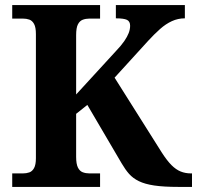

<svg xmlns="http://www.w3.org/2000/svg" viewBox="-20 -734 774 754"><path d="M28 0V-53H70Q83.7 -53 95.2 -57Q106.7 -61.1 113.8 -74Q121 -87 121 -113V-600Q121 -626.9 113.8 -639.9Q106.7 -652.9 95.2 -657Q83.7 -661 70 -661H28V-714H373V-661H331Q317.1 -661 305 -656.5Q293 -652 286 -638.4Q279 -624.9 279 -596V-363L434 -532Q456 -555 468 -572.5Q480 -590 485.5 -604.5Q491 -619 491 -633Q491 -650.1 478.5 -656.1Q466 -662 435 -662V-714H706V-662Q679 -662 655 -651Q631 -640 608.5 -620Q586 -600 562.3 -574.2L430 -429L616 -134Q636 -103 653.5 -85.5Q671 -68 689.5 -60.5Q708 -53 730 -53H734V0H680Q623 0 586 -5.5Q549 -11 525.5 -22.5Q502 -34 487 -51Q472 -68 458 -92L323 -322L279 -287V-118Q279 -90 286 -76Q293 -62 305 -57.5Q317.1 -53 331 -53H373V0Z"/></svg>

Font: Noto Serif Tamil
Style: Italic
Weight: 400
Italic angle: -12°
Designer: Indian Type Foundry, Tom Grace, and the Monotype Design Team
Foundry: Monotype Imaging Inc.
Version: Version 2.003